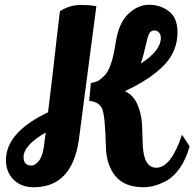

<svg xmlns="http://www.w3.org/2000/svg" viewBox="-20 -781 817 807"><path d="M745 -215 777 -166Q762 -112 736 -75Q710 -38 681 -22Q630 6 584 6Q504 6 465.5 -40.5Q427 -87 425 -165Q422 -291 410 -322Q398 -353 355 -357L362 -432Q380 -435 390 -440Q400 -445 416 -460Q450 -490 466 -601Q479 -685 519.5 -723Q560 -761 607 -761Q654 -761 690 -733.5Q726 -706 726 -645Q726 -564 667.5 -505Q609 -446 505 -398Q541 -381 558 -341Q575 -301 577 -257Q579 -213 580 -172Q584 -76 637 -76Q699 -76 745 -215ZM122 6Q69 6 37 -26Q5 -58 5 -108Q5 -225 182 -309Q189 -368 202 -476Q227 -698 232 -734Q273 -760 317.5 -760Q362 -760 385 -755L311 -190Q281 6 122 6ZM572 -514Q656 -568 656 -622Q656 -637 647.5 -645Q639 -653 631 -653Q623 -653 618.5 -651Q614 -649 610.5 -644.5Q607 -640 605 -635.5Q603 -631 600.5 -622Q598 -613 596.5 -606.5Q595 -600 592 -588Q589 -576 584 -555.5Q579 -535 572 -514ZM79 -121Q79 -85 113 -85Q127 -85 142.5 -103.5Q158 -122 164 -162L172 -224Q79 -170 79 -121Z"/></svg>

Font: Lily Script One
Style: Regular
Weight: 400
Designer: Julia Petretta
Foundry: Julia Petretta
Version: Version 1.002;PS 001.001;hotconv 1.0.70;makeotf.lib2.5.58329